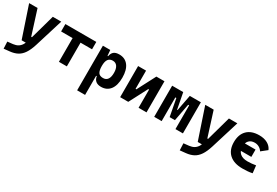

<svg xmlns="http://www.w3.org/2000/svg" viewBox="57 -1529 3988 2766"><g transform="rotate(30 2051.0 -146.0)"><path d="M28.3 234.4 23.4 119.6 112.8 109.9Q158.7 104.5 191.4 85.4Q224.1 66.4 247.3 28.6Q270.5 -9.3 287.6 -70.3L412.6 -517.6H552.7L407.2 -45.9Q377.9 47.4 339.8 104.2Q301.8 161.1 249.5 189.2Q197.3 217.3 124.5 224.6ZM192.4 0 18.6 -517.6H158.7L287.1 -112.3H310.5V0Z M813 0V-517.6H944.8V0ZM621.6 -394.5V-517.6H1136.2V-394.5Z M1245.6 224.6V-517.6H1368.2L1377.9 -408.2V224.6ZM1516.1 9.8Q1461.9 9.8 1429.2 -16.1Q1396.5 -42 1388.7 -93.8H1342.8L1377.9 -258.3Q1377.9 -183.1 1400.4 -148.9Q1422.9 -114.7 1479 -114.7Q1528.8 -114.7 1554.4 -150.9Q1580.1 -187 1580.1 -258.3Q1580.1 -327.1 1553.7 -365Q1527.3 -402.8 1479 -402.8Q1428.7 -402.8 1403.3 -368.2Q1377.9 -333.5 1377.9 -258.3L1347.7 -423.8H1385.7Q1395 -476.1 1425.5 -501.7Q1456.1 -527.3 1515.1 -527.3Q1612.3 -527.3 1665.8 -457Q1719.2 -386.7 1719.2 -258.3Q1719.2 -128.9 1665.8 -59.6Q1612.3 9.8 1516.1 9.8Z M1928.7 0V-214.8H1977.5L2135.3 -517.6H2169.4V-302.7H2124L1966.3 0ZM1831.5 0V-517.6H1963.9V0ZM2137.7 0V-517.6H2270V0Z M2628.4 -107.4 2634.8 -252.4H2640.6L2691.4 -517.6H2767.1V-394.5H2734.9L2680.7 -107.4ZM2397.9 0V-517.6H2522V0ZM2592.8 -107.4 2538.6 -394.5H2506.3V-517.6H2582L2632.8 -252.4H2636.7L2642.6 -107.4ZM2751.5 0V-517.6H2875.5V0Z M2958 234.4 2953.1 119.6 3042.5 109.9Q3088.4 104.5 3121.1 85.4Q3153.8 66.4 3177 28.6Q3200.2 -9.3 3217.3 -70.3L3342.3 -517.6H3482.4L3336.9 -45.9Q3307.6 47.4 3269.5 104.2Q3231.4 161.1 3179.2 189.2Q3127 217.3 3054.2 224.6ZM3122.1 0 2948.2 -517.6H3088.4L3216.8 -112.3H3240.2V0Z M3869.1 9.8Q3727.9 9.8 3650.8 -59.8Q3573.7 -129.4 3573.7 -259.8Q3573.7 -386.7 3644 -457Q3714.3 -527.3 3844.7 -527.3Q3925 -527.3 3982.3 -496.1Q4039.6 -464.8 4063.5 -407.7L3967.8 -331.5Q3946.5 -365.1 3913.3 -383.5Q3880.1 -401.9 3840.8 -401.9Q3780.5 -401.9 3746.7 -366.2Q3712.9 -330.5 3712.9 -264.6Q3712.9 -191.9 3756.6 -153.8Q3800.3 -115.7 3880.9 -115.7Q3916 -115.7 3950.9 -119.1Q3985.7 -122.6 4019 -128.4L4032.7 -4.9Q3993.1 3.9 3951.1 6.8Q3909.2 9.8 3869.1 9.8ZM3620.6 -199.7V-321.3H3898.4V-199.7Z"/></g></svg>

Font: Cascadia Mono PL
Style: Regular
Weight: 400
Monospace: yes
Designer: Aaron Bell
Foundry: Saja Typeworks
Version: Version 2102.003